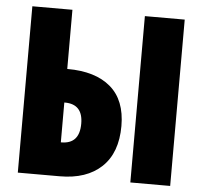

<svg xmlns="http://www.w3.org/2000/svg" viewBox="-51 -768 868 821"><g transform="rotate(5 382.5 -357.0)"><path d="M709 0V-714H538V0ZM235 0Q350 0 414.5 -61Q479 -122 479 -237Q479 -348 413.5 -404Q348 -460 228 -460H227V-714H55V0ZM227 -316H229Q307 -316 307 -232Q307 -145 229 -145H227Z"/></g></svg>

Font: Noto Sans Display Condensed Black
Style: Regular
Weight: 900
Width: 3
Designer: Monotype Design team
Foundry: Monotype Imaging Inc.
Version: 1.000